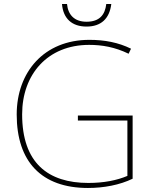

<svg xmlns="http://www.w3.org/2000/svg" viewBox="-20 -924 760 954"><path d="M533 -904H508C502 -851 475 -816 410 -816C349 -816 318 -851 313 -904H288C294 -831 338 -792 410 -792C482 -792 524 -831 533 -904ZM367 -350V-325H613V-50C561 -28 496 -15 419 -15C219 -15 90 -114 90 -356C90 -554 216 -701 423 -701C487 -701 551 -690 619 -657L631 -682C568 -713 500 -726 424 -726C199 -726 63 -566 63 -355C63 -121 186 10 417 10C496 10 575 -5 639 -36V-350Z"/></svg>

Font: Noto Kufi Arabic Thin
Style: Regular
Weight: 100
Designer: Monotype Design Team, David Williams, Khaled Hosny
Foundry: Google LLC
Version: Version 2.109